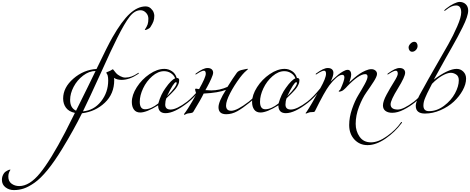

<svg xmlns="http://www.w3.org/2000/svg" viewBox="-558 -1171 4914 2007"><path d="M237 -14Q378 -297 441 -429Q374 -429 311 -381Q248 -333 211.5 -263Q175 -193 175 -127Q175 -42 237 -14ZM633 -357Q636 -347 636 -334Q636 -190 537.5 -97Q439 -4 299 13Q214 185 92 385Q11 518 -62 607Q-135 696 -197.5 739.5Q-260 783 -309.5 799.5Q-359 816 -413 816Q-462 816 -500 787.5Q-538 759 -538 708Q-538 670 -515 638Q-508 627 -485.5 614.5Q-463 602 -453 602Q-449 602 -449 604Q-449 606 -454.5 614Q-460 622 -465.5 638Q-471 654 -471 676Q-471 724 -437 749Q-403 774 -357 774Q-250 774 -140 639.5Q-30 505 124 210Q135 188 225 9Q162 -4 132 -44.5Q102 -85 102 -141Q102 -256 209 -349Q316 -442 451 -450Q568 -694 617 -780Q715 -951 798 -1027.5Q881 -1104 964 -1104Q996 -1104 1018 -1083.5Q1040 -1063 1047.5 -1042.5Q1055 -1022 1055 -1007Q1055 -973 1046 -948Q1037 -923 1015 -889Q1006 -874 978 -862Q954 -853 956 -861Q978 -894 985.5 -917Q993 -940 993 -975Q993 -1012 968 -1038Q943 -1064 911 -1064Q850 -1064 797.5 -997Q745 -930 667 -774Q606 -653 506 -430Q371 -133 309 -7Q424 -17 498.5 -111.5Q573 -206 573 -330Q573 -360 568 -380Q566 -389 559.5 -398.5Q553 -408 553 -410Q553 -414 559 -417Q565 -420 577 -424Q589 -428 597 -433Q619 -447 620 -447Q623 -447 626 -443.5Q629 -440 637.5 -429Q646 -418 656 -406Q670 -390 698.5 -375Q727 -360 751 -360Q816 -360 879 -404Q888 -410 889 -410Q893 -410 893 -406Q893 -402 887 -398Q796 -336 713 -336Q666 -336 633 -357Z M1405 -98Q1264 12 1173 12Q1095 12 1095 -70Q974 5 908 5Q864 5 842 -25.5Q820 -56 820 -105Q820 -178 872 -259.5Q924 -341 1004.5 -396Q1085 -451 1160 -451Q1203 -451 1239.5 -426.5Q1276 -402 1289 -356Q1315 -356 1315 -334Q1315 -321 1312.5 -309Q1310 -297 1303.5 -284.5Q1297 -272 1292.5 -263.5Q1288 -255 1277 -242Q1266 -229 1261.5 -224Q1257 -219 1243.5 -205Q1230 -191 1227 -188Q1221 -182 1205 -167Q1189 -152 1181 -144Q1169 -113 1169 -78Q1169 -26 1225 -26Q1288 -26 1397 -108Q1459 -156 1533 -248Q1537 -254 1541 -254Q1545 -254 1545 -250Q1545 -248 1543 -244Q1475 -152 1405 -98ZM1157 -427Q1094 -427 1033.5 -374.5Q973 -322 938 -247.5Q903 -173 903 -107Q903 -29 958 -29Q1020 -29 1097 -90Q1124 -186 1173 -252Q1233 -337 1273 -352Q1260 -386 1228 -406.5Q1196 -427 1157 -427ZM1188 -166Q1289 -267 1289 -304Q1289 -312 1281 -312Q1258 -312 1188 -166Z M1670 -411Q1670 -392 1649.5 -346.5Q1629 -301 1609 -265L1589 -229Q1627 -226 1651 -226Q1737 -226 1820 -263Q1879 -358 1918 -411Q1935 -435 1984 -443Q1990 -444 2006.5 -448Q2023 -452 2029 -452Q2034 -452 2034 -448Q2034 -446 2026 -440.5Q2018 -435 1996.5 -413.5Q1975 -392 1950 -359Q1889 -277 1847 -195.5Q1805 -114 1805 -68Q1805 -13 1859 -13Q1918 -13 2042 -108Q2104 -156 2178 -248Q2182 -254 2186 -254Q2190 -254 2190 -250Q2190 -248 2188 -244Q2120 -152 2050 -98Q1979 -40 1922.5 -8.5Q1866 23 1807 23Q1726 23 1726 -50Q1726 -109 1804 -232Q1725 -201 1571 -193Q1545 -137 1462 -1Q1460 2 1456.5 4.5Q1453 7 1446 8.5Q1439 10 1434.5 11Q1430 12 1420 13Q1410 14 1405 15Q1395 17 1384 23Q1373 29 1371 29Q1365 29 1365 24Q1365 22 1369.5 16Q1374 10 1385.5 -5.5Q1397 -21 1409 -41Q1453 -110 1493 -185Q1491 -201 1486 -215.5Q1481 -230 1481 -234Q1481 -237 1484 -241Q1487 -245 1488 -245Q1491 -245 1503.5 -242.5Q1516 -240 1523 -239Q1593 -363 1593 -400Q1593 -432 1573 -432Q1550 -432 1499 -398Q1490 -392 1489 -392Q1485 -392 1485 -396Q1485 -400 1491 -404Q1566 -460 1611 -460Q1640 -460 1655 -446.5Q1670 -433 1670 -411Z M2662 -98Q2521 12 2430 12Q2352 12 2352 -70Q2231 5 2165 5Q2121 5 2099 -25.5Q2077 -56 2077 -105Q2077 -178 2129 -259.5Q2181 -341 2261.5 -396Q2342 -451 2417 -451Q2460 -451 2496.5 -426.5Q2533 -402 2546 -356Q2572 -356 2572 -334Q2572 -321 2569.5 -309Q2567 -297 2560.5 -284.5Q2554 -272 2549.5 -263.5Q2545 -255 2534 -242Q2523 -229 2518.5 -224Q2514 -219 2500.5 -205Q2487 -191 2484 -188Q2478 -182 2462 -167Q2446 -152 2438 -144Q2426 -113 2426 -78Q2426 -26 2482 -26Q2545 -26 2654 -108Q2716 -156 2790 -248Q2794 -254 2798 -254Q2802 -254 2802 -250Q2802 -248 2800 -244Q2732 -152 2662 -98ZM2414 -427Q2351 -427 2290.5 -374.5Q2230 -322 2195 -247.5Q2160 -173 2160 -107Q2160 -29 2215 -29Q2277 -29 2354 -90Q2381 -186 2430 -252Q2490 -337 2530 -352Q2517 -386 2485 -406.5Q2453 -427 2414 -427ZM2445 -166Q2546 -267 2546 -304Q2546 -312 2538 -312Q2515 -312 2445 -166Z M2927 -411Q2927 -373 2898 -319Q2899 -320 2929 -347.5Q2959 -375 2978.5 -391Q2998 -407 3027 -424Q3056 -441 3076 -441Q3093 -441 3103 -428Q3113 -415 3113 -394Q3113 -377 3107.5 -355.5Q3102 -334 3097 -321L3092 -308Q3098 -314 3107.5 -323.5Q3117 -333 3145.5 -357Q3174 -381 3201 -399.5Q3228 -418 3262.5 -433Q3297 -448 3324 -448Q3349 -448 3366 -434Q3383 -420 3383 -398Q3383 -372 3348 -317.5Q3313 -263 3271.5 -204.5Q3230 -146 3195 -55.5Q3160 35 3160 124Q3160 200 3201 258.5Q3242 317 3320 317Q3397 317 3489 251Q3581 185 3632 110Q3636 104 3640 104Q3644 104 3644 108Q3644 110 3642 114Q3572 209 3472.5 277.5Q3373 346 3284 346Q3201 346 3146.5 287Q3092 228 3092 136Q3092 55 3122 -32Q3152 -119 3188 -177.5Q3224 -236 3254 -290.5Q3284 -345 3284 -370Q3284 -396 3260 -396Q3194 -396 3070 -267Q3069 -265 3062.5 -258.5Q3056 -252 3054 -250Q3052 -248 3046 -242.5Q3040 -237 3037 -234.5Q3034 -232 3028.5 -227.5Q3023 -223 3018.5 -221.5Q3014 -220 3008.5 -217.5Q3003 -215 2997.5 -214Q2992 -213 2986 -213Q2983 -213 2983 -216Q2983 -222 2991 -227.5Q2999 -233 3001 -239Q3042 -329 3042 -361Q3042 -389 3019 -389Q2993 -389 2955.5 -356.5Q2918 -324 2884 -278Q2835 -214 2734 -9Q2731 -2 2721.5 -0.5Q2712 1 2698 1Q2684 1 2675 4L2642 16Q2637 16 2637 11Q2637 10 2638 8.5Q2639 7 2641.5 4.5Q2644 2 2646 -1Q2690 -65 2790 -248Q2850 -355 2850 -400Q2850 -432 2830 -432Q2807 -432 2756 -398Q2747 -392 2746 -392Q2742 -392 2742 -396Q2742 -400 2748 -404Q2823 -460 2868 -460Q2897 -460 2912 -446.5Q2927 -433 2927 -411Z M3772 -734Q3789 -734 3798 -721Q3807 -708 3807 -691Q3807 -667 3789.5 -648.5Q3772 -630 3750 -630Q3734 -630 3723.5 -643Q3713 -656 3713 -675Q3713 -694 3732 -714Q3751 -734 3772 -734ZM3677 -411Q3677 -369 3601 -246Q3525 -123 3525 -81Q3525 -26 3600 -26Q3659 -26 3768 -108Q3830 -156 3904 -248Q3908 -254 3912 -254Q3916 -254 3916 -250Q3916 -248 3914 -244Q3846 -152 3776 -98Q3725 -57 3661.5 -24.5Q3598 8 3542 8Q3498 8 3471.5 -11.5Q3445 -31 3445 -69Q3445 -112 3483.5 -183Q3522 -254 3561 -316Q3600 -378 3600 -400Q3600 -432 3580 -432Q3557 -432 3506 -398Q3497 -392 3496 -392Q3492 -392 3492 -396Q3492 -400 3498 -404Q3573 -460 3618 -460Q3647 -460 3662 -446.5Q3677 -433 3677 -411Z M4238 -332Q4238 -374 4210.5 -392Q4183 -410 4154 -410Q4119 -410 4065.5 -380.5Q4012 -351 3958 -295Q3953 -284 3934 -248Q3915 -212 3908 -196.5Q3901 -181 3889 -154Q3877 -127 3872.5 -106.5Q3868 -86 3868 -68Q3868 -9 3926 -9Q4009 -9 4083.5 -65Q4158 -121 4198 -195Q4238 -269 4238 -332ZM3867 -248Q3911 -330 3994.5 -474.5Q4078 -619 4128.5 -708.5Q4179 -798 4221 -894.5Q4263 -991 4263 -1041Q4263 -1114 4210 -1114Q4163 -1114 4110 -1071Q4093 -1057 4091 -1057Q4086 -1057 4086 -1062Q4086 -1065 4105 -1081Q4146 -1114 4185 -1132.5Q4224 -1151 4246 -1151Q4285 -1151 4310.5 -1126.5Q4336 -1102 4336 -1060Q4336 -1032 4321.5 -988.5Q4307 -945 4277 -885Q4247 -825 4224.5 -783Q4202 -741 4161.5 -669.5Q4121 -598 4110 -579L3977 -339Q4127 -451 4216 -451Q4256 -451 4285 -422.5Q4314 -394 4314 -349Q4314 -291 4278.5 -226.5Q4243 -162 4185.5 -108.5Q4128 -55 4047 -19.5Q3966 16 3884 16Q3788 16 3788 -65Q3788 -79 3793.5 -98Q3799 -117 3809.5 -140Q3820 -163 3828 -178Q3836 -193 3850 -218Q3864 -243 3867 -248Z"/></svg>

Font: Miama Nueva
Style: Medium
Weight: 400
Italic angle: -28°
Version: Version 1.0